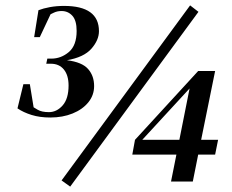

<svg xmlns="http://www.w3.org/2000/svg" viewBox="-20 -675 864 714"><path d="M167 -238Q128 -238 97.5 -247.5Q67 -257 45 -272L67 -362H91L105 -276Q105 -276 120 -267Q135 -258 162 -258Q191 -258 213 -283Q235 -308 235 -357Q235 -395 217.5 -416.5Q200 -438 169 -438H152L156 -457H171Q207 -457 236 -481.5Q265 -506 265 -560Q265 -599 249 -616.5Q233 -634 209 -634Q193 -634 180.5 -628Q168 -622 168 -622L128 -537H107L123 -637Q141 -644 165.5 -648.5Q190 -653 218 -653Q348 -653 348 -559Q348 -526 320 -494Q292 -462 229 -451Q285 -444 307.5 -418.5Q330 -393 330 -355Q330 -321 308.5 -294.5Q287 -268 250 -253Q213 -238 167 -238ZM241 19 209 -4 687 -655 718 -631ZM616 0 636 -100H472L482 -155L717 -411H780L728 -155H791L780 -100H717L697 0ZM509 -155H647L685 -346Z"/></svg>

Font: DM Serif Text
Style: Italic
Weight: 400
Italic angle: -12°
Designer: Colophon Foundry, Frank Grießhammer
Foundry: Colophon Foundry
Version: Version 5.100; ttfautohint (v1.8.2)